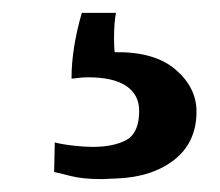

<svg xmlns="http://www.w3.org/2000/svg" viewBox="-20 -20 341 298"><path d="M157 39Q157 54 158 61Q220 60 252.5 88Q285 116 285 153Q285 201 250.5 228Q216 255 161 257L138 258Q108 258 89 253Q70 248 64 247L65 201Q76 204 93.5 206Q111 208 123 208Q157 208 176.5 197Q196 186 196 152Q196 127 176 113.5Q156 100 117 100Q108 100 101 101Q94 102 91 102Q91 55 107 0H160Q157 15 157 39Z"/></svg>

Font: Martel
Style: Regular
Weight: 400
Designer: Dan Reynolds
Foundry: Dan Reynolds
Version: Version 1.001; ttfautohint (v1.1) -l 5 -r 5 -G 72 -x 0 -D la